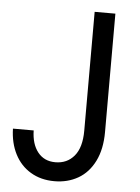

<svg xmlns="http://www.w3.org/2000/svg" viewBox="-52 -762 593 811"><g transform="rotate(5 244.0 -356.0)"><path d="M15.6 -198.2H103.5Q104.5 -140.6 131.6 -106.4Q158.7 -72.3 206.1 -72.3Q255.9 -72.3 286.1 -108.4Q316.4 -144.5 316.4 -215.8V-719.7H404.3V-217.8Q404.3 -145 378.9 -94Q353.5 -43 309.3 -17.6Q265.1 7.8 209 7.8Q151.4 7.8 108.2 -18.1Q64.9 -43.9 41 -90.6Q17.1 -137.2 15.6 -198.2Z"/></g></svg>

Font: Reddit Sans Vanilla
Style: Regular
Weight: 400
Designer: Stephen Hutchings
Foundry: Reddit
Version: Version 1.013